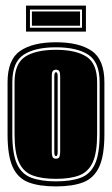

<svg xmlns="http://www.w3.org/2000/svg" viewBox="-20 -655 400 686"><path d="M180 11Q120 11 82 -3.5Q44 -18 25.5 -58Q7 -98 7 -176V-361Q7 -442 52 -473Q97 -504 180 -504Q263 -504 308 -473Q353 -442 353 -361V-176Q353 -98 334 -58Q315 -18 277 -3.5Q239 11 180 11ZM180 -7Q234 -7 268.5 -20Q303 -33 319.5 -69.5Q336 -106 336 -176V-361Q336 -433 295.5 -459.5Q255 -486 180 -486Q105 -486 64.5 -459.5Q24 -433 24 -361V-176Q24 -106 40.5 -69.5Q57 -33 92 -20Q127 -7 180 -7ZM180 -16Q129 -16 96 -28.5Q63 -41 47.5 -75.5Q32 -110 32 -176V-361Q32 -428 70 -452.5Q108 -477 180 -477Q251 -477 289 -452.5Q327 -428 327 -361V-176Q327 -110 311.5 -75.5Q296 -41 263.5 -28.5Q231 -16 180 -16ZM180 -88Q191 -88 193 -96.5Q195 -105 195 -112V-382Q195 -396 191.5 -401Q188 -406 180 -406Q173 -406 169 -401.5Q165 -397 165 -382V-112Q165 -102 167.5 -95Q170 -88 180 -88ZM180 -97Q174 -97 174 -112V-382Q174 -397 180 -397Q186 -397 186 -382V-112Q186 -97 180 -97ZM73 -542V-635H287V-542ZM87 -556H273V-621H87ZM94 -563V-614H266V-563Z"/></svg>

Font: Alumni Sans Collegiate One
Style: Regular
Weight: 400
Designer: Robert E. Leuschke
Foundry: Robert E. Leuschke
Version: Version 1.100